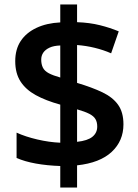

<svg xmlns="http://www.w3.org/2000/svg" viewBox="-20 -779 614 857"><path d="M249 -38Q190 -40 140 -49Q90 -58 54 -74V-187Q93 -169 146.5 -156.5Q200 -144 249 -142V-312Q184 -330 139.5 -354.5Q95 -379 71.5 -415.5Q48 -452 48 -506Q48 -559 72.5 -596Q97 -633 142.5 -654.5Q188 -676 249 -679V-759H324V-680Q380 -678 426 -666.5Q472 -655 510 -639L476 -541Q442 -556 403 -565.5Q364 -575 324 -578V-409Q391 -389 437 -367Q483 -345 507 -311.5Q531 -278 531 -224Q531 -150 478.5 -101Q426 -52 324 -41V58H249ZM324 -146Q371 -151 392.5 -168.5Q414 -186 414 -214Q414 -234 406 -247.5Q398 -261 378.5 -271Q359 -281 324 -291ZM249 -576Q220 -575 201.5 -566.5Q183 -558 173.5 -544.5Q164 -531 164 -513Q164 -492 171.5 -477Q179 -462 198 -452Q217 -442 249 -433Z"/></svg>

Font: Noto Sans Syriac Eastern SemiBold
Style: Regular
Weight: 600
Designer: Patrick Giasson and the Monotype Design Team
Foundry: Monotype Imaging Inc.
Version: Version 3.001